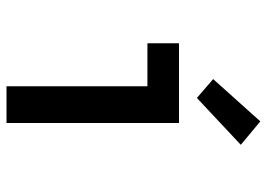

<svg xmlns="http://www.w3.org/2000/svg" viewBox="-135 -685 820 590"><g transform="rotate(90 275.0 -390.0)"><path d="M245 0V-433H113V-530H358V0ZM281 -585 223 -635 353 -780 425 -720Z"/></g></svg>

Font: Lode Term
Style: Bold
Weight: 700
Monospace: yes
Designer: Belleve Invis
Foundry: Belleve Invis
Version: Version 29.2.0